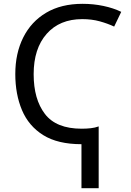

<svg xmlns="http://www.w3.org/2000/svg" viewBox="-20 -744 683 1004"><path d="M412 -724Q468 -724 520.5 -713Q573 -702 614 -682L577 -605Q543 -621 501.5 -632.5Q460 -644 410 -644Q292 -644 224 -567Q156 -490 156 -356Q156 -225 215 -148Q274 -71 407 -71Q432 -71 454.5 -73.5Q477 -76 496 -83V240H406V10Q282 10 206 -37.5Q130 -85 95 -168Q60 -251 60 -357Q60 -465 101.5 -548Q143 -631 221.5 -677.5Q300 -724 412 -724Z"/></svg>

Font: Noto IKEA Arabic
Style: Regular
Weight: 400
Designer: Monotype Design Team
Foundry: Monotype Imaging Inc.
Version: Version 1.200